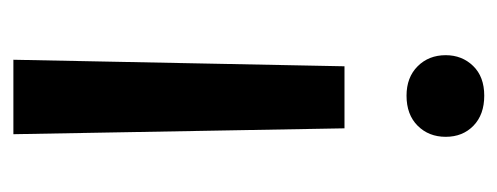

<svg xmlns="http://www.w3.org/2000/svg" viewBox="-254 -502 761 294"><g transform="rotate(-90 127.0 -354.5)"><path d="M69 -715H183L173 -208H78ZM128 -113Q156 -113 173 -96Q190 -79 190 -53Q190 -28 173.5 -11Q157 6 128 6Q99 6 82 -10.5Q65 -27 65 -53Q65 -79 82 -96Q99 -113 128 -113Z"/></g></svg>

Font: Freesentation 6 SemiBold
Style: Regular
Weight: 600
Designer: glyphs from Roboto by Christian Robertson / Hangul glyphs from Noto Sans CJK(Source Han Sans) by Jang Soo-young and Kang
Foundry: PT&
Version: Version 2.001